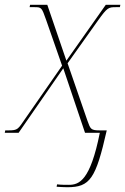

<svg xmlns="http://www.w3.org/2000/svg" viewBox="-44 -556 524 804"><path d="M238 228C333 228 357 193 403 -10H375C336 -10 335 -15 322 -51L239 -291L367 -471C405 -524 410 -526 441 -526H458L460 -536H399L234 -302L154 -536H82L80 -526H101C130 -526 131 -524 149 -473L216 -281L63 -61C31 -15 32 -10 -9 -10H-22L-24 0H34L221 -270L312 0H374C334 200 288 218 244 218C230 218 212 218 195 216L193 226C210 227 223 228 238 228Z"/></svg>

Font: Noto Serif Display Thin
Style: Italic
Weight: 100
Italic angle: -12°
Designer: Monotype Design Team
Foundry: Monotype Imaging Inc.
Version: Version 2.009